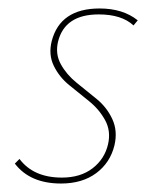

<svg xmlns="http://www.w3.org/2000/svg" viewBox="-20 -430 373 453"><path d="M124 3Q51 3 15 -44L26 -55Q59 -11 126 -11Q170 -11 198.5 -33Q227 -55 235 -90Q242 -121 228 -146.5Q214 -172 190.5 -191Q167 -210 143.5 -229Q120 -248 107 -274.5Q94 -301 102 -333Q122 -410 215 -410Q270 -410 305 -382L295 -370Q267 -396 213 -396Q133 -396 117 -332Q110 -303 123.5 -278.5Q137 -254 160.5 -235Q184 -216 208 -196.5Q232 -177 245 -149Q258 -121 250 -87Q240 -46 207 -21.5Q174 3 124 3Z"/></svg>

Font: EauTest Thin
Style: Italic
Weight: 250
Italic angle: -12°
Designer: Christian Thalmann (Catharsis Fonts)
Version: Version 0.001;PS 000.001;hotconv 1.0.88;makeotf.lib2.5.64775